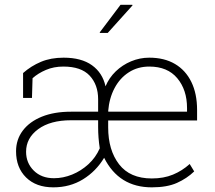

<svg xmlns="http://www.w3.org/2000/svg" viewBox="-20 -782 910 812"><path d="M205.6 10.3Q132.8 10.3 90.3 -31.5Q47.9 -73.2 47.9 -142.1Q47.9 -191.9 76.4 -229.7Q105 -267.6 157 -288.6Q209 -309.6 279.8 -309.6H395V-362.3Q395 -423.8 359.1 -462.2Q323.2 -500.5 248 -500.5Q207.5 -500.5 174.3 -486.3Q141.1 -472.2 117.7 -451.2L115.2 -367.7H77.6V-473.1Q111.3 -502.9 153.1 -520.5Q194.8 -538.1 249 -538.1Q324.2 -538.1 368.9 -506.1Q413.6 -474.1 426.3 -417Q441.4 -453.1 469.5 -480.2Q497.6 -507.3 534.4 -522.7Q571.3 -538.1 611.3 -538.1Q674.8 -538.1 720 -511.5Q765.1 -484.9 789.3 -435.3Q813.5 -385.7 813.5 -316.9V-272.5H437.5V-243.2Q437.5 -147 483.6 -87.2Q529.8 -27.3 622.1 -27.3Q672.4 -27.3 711.4 -43.5Q750.5 -59.6 782.2 -88.4L801.3 -57.1Q770.5 -27.3 728.5 -8.5Q686.5 10.3 622.1 10.3Q482.9 10.3 420.4 -114.7Q386.2 -57.6 331.1 -23.7Q275.9 10.3 205.6 10.3ZM208 -28.3Q247.1 -28.3 284.9 -43.7Q322.8 -59.1 353.8 -87.4Q384.8 -115.7 401.9 -154.8Q398.4 -177.7 396.7 -200Q395 -222.2 395 -245.1V-273.4H280.3Q192.9 -273.4 141.6 -235.8Q90.3 -198.2 90.3 -140.1Q90.3 -92.8 122.8 -60.5Q155.3 -28.3 208 -28.3ZM438.5 -309.6H771V-325.2Q771 -401.9 729.7 -451.2Q688.5 -500.5 611.3 -500.5Q562.5 -500.5 524.7 -476.1Q486.8 -451.7 464.4 -409.2Q441.9 -366.7 437.5 -312ZM401.4 -644.5 489.7 -761.7H539.6L540.5 -759.3L435.5 -642.6H403.3Z"/></svg>

Font: Roboto Slab ExtraLight
Style: Regular
Weight: 250
Designer: Google
Version: Version 2.000; ttfautohint (v1.8.1.43-b0c9)